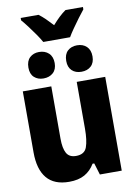

<svg xmlns="http://www.w3.org/2000/svg" viewBox="-105 -1040 772 1115"><g transform="rotate(-10 281.5 -482.0)"><path d="M211 11Q123 11 79.5 -41Q36 -93 36 -193V-553H204V-244Q204 -188 220 -159Q236 -130 276 -130Q326 -130 340 -169Q354 -208 354 -277V-553H522V0H393L372 -69H362Q339 -30 302.5 -9.5Q266 11 211 11ZM392 -606Q357 -606 336 -626Q315 -646 315 -683Q315 -722 336.5 -742Q358 -762 392 -762Q427 -762 448.5 -741.5Q470 -721 470 -683Q470 -646 448.5 -626Q427 -606 392 -606ZM168 -606Q135 -606 113.5 -625.5Q92 -645 92 -683Q92 -722 113.5 -742Q135 -762 168 -762Q203 -762 225 -741.5Q247 -721 247 -683Q247 -646 225 -626Q203 -606 168 -606ZM203 -815Q192 -835 173 -862.5Q154 -890 133.5 -917Q113 -944 98 -961V-975H203Q222 -961 241 -942.5Q260 -924 282 -900Q304 -925 323 -943Q342 -961 362 -975H465V-961Q450 -943 430.5 -916.5Q411 -890 392 -863Q373 -836 361 -815Z"/></g></svg>

Font: Noto Sans Mono SemiCondensed Black
Style: Regular
Weight: 900
Width: 4
Designer: Monotype Design Team
Foundry: Monotype Imaging Inc.
Version: Version 2.014; ttfautohint (v1.8.4.7-5d5b)